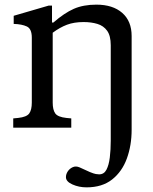

<svg xmlns="http://www.w3.org/2000/svg" viewBox="-20 -550 660 827"><path d="M353 257Q320 257 292 244.5Q264 232 264 213Q264 200 272 188Q280 176 293.5 170Q307 164 323 171L367 191Q384 198 392.5 199.5Q401 201 407 201Q428 201 438.5 181Q449 161 453 128Q457 95 457 56V-355Q457 -396 441.5 -417.5Q426 -439 399.5 -447Q373 -455 340 -455Q299 -455 268.5 -443.5Q238 -432 207 -409V-108Q207 -77 218 -61.5Q229 -46 266 -42L287 -40V0H37V-40L58 -42Q95 -46 106 -61.5Q117 -77 117 -108V-388Q117 -426 95.5 -436Q74 -446 39 -447V-482L190 -526H204V-453H210Q257 -494 298 -512Q339 -530 395 -530Q466 -530 506.5 -494.5Q547 -459 547 -395V9Q547 76 526.5 132.5Q506 189 463 223Q420 257 353 257Z"/></svg>

Font: Hedvig Letters Serif 12pt
Style: Regular
Weight: 400
Designer: Alexander Örn & Tor Weibull
Foundry: Kanon Foundry
Version: Version 1.000; ttfautohint (v1.8.4.7-5d5b)